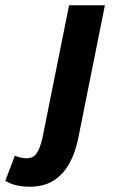

<svg xmlns="http://www.w3.org/2000/svg" viewBox="-148 -516 434 732"><path d="M-35.3 195.9Q-60 195.9 -83.5 190.9Q-107 185.8 -127.8 173.7L-91.5 77.5Q-80.5 82 -69.8 84.7Q-59.1 87.5 -46.6 87.5Q-21.3 87.5 -8.5 69Q4.3 50.6 13.8 10.2L115.3 -496H252L149.3 16Q138.8 65.8 116.8 106.6Q94.8 147.4 57.6 171.7Q20.4 195.9 -35.3 195.9Z"/></svg>

Font: Source Sans 3
Style: Italic
Weight: 200
Italic angle: -11°
Designer: Paul D. Hunt
Foundry: Adobe
Version: Version 3.046;hotconv 1.0.118;makeotfexe 2.5.65603